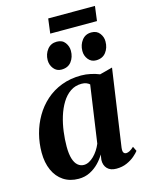

<svg xmlns="http://www.w3.org/2000/svg" viewBox="-133 -982 826 1075"><g transform="rotate(-15 280.0 -445.0)"><path d="M463.5 -96Q461 -75.5 466.2 -67.5Q471.5 -59.5 481.5 -59.5Q490.5 -59.5 501.5 -65.2Q512.5 -71 526.5 -84L539.5 -57Q531 -45.5 512.5 -29.5Q494 -13.5 467 -1.5Q440 10.5 406 10.5Q371.5 10.5 353.5 -8.5Q335.5 -27.5 336.5 -58.5L341 -89.5Q327.5 -65.5 305.2 -42.5Q283 -19.5 253.5 -4.5Q224 10.5 187.5 10.5Q137 10.5 100.2 -13.8Q63.5 -38 43.8 -82Q24 -126 24 -184.5Q24 -239 37.5 -291.2Q51 -343.5 77.8 -389.5Q104.5 -435.5 143.8 -470.5Q183 -505.5 234.5 -525.2Q286 -545 348.5 -545Q376.5 -545 404.5 -538.8Q432.5 -532.5 454 -523.5L528 -543ZM385.5 -483.5Q378 -490.5 366.5 -495Q355 -499.5 339.5 -499.5Q302 -499.5 273.8 -480Q245.5 -460.5 225.2 -427.2Q205 -394 192.2 -352.5Q179.5 -311 173.8 -266.8Q168 -222.5 168 -181.5Q168 -138 176.5 -110.5Q185 -83 200.5 -70Q216 -57 235.5 -57Q251 -57 265.8 -64.8Q280.5 -72.5 294 -85.8Q307.5 -99 318.8 -116.2Q330 -133.5 338 -152.5ZM252 -605Q224.5 -605 207.5 -626.5Q190.5 -648 190.5 -676Q191 -711.5 211.2 -737.2Q231.5 -763 266 -763Q298 -763 314 -741.2Q330 -719.5 330 -693.5Q330 -657 310.2 -631Q290.5 -605 252 -605ZM452.5 -605Q425 -605 408 -626.5Q391 -648 391.5 -676Q392 -711.5 412 -737.2Q432 -763 466.5 -763Q498 -763 514.5 -741.2Q531 -719.5 530.5 -693.5Q530.5 -657 510.5 -631Q490.5 -605 452.5 -605ZM254 -901H525L514 -816H243Z"/></g></svg>

Font: Merriweather 72pt
Style: Bold Italic
Weight: 700
Italic angle: -7.8°
Version: Version 2.101